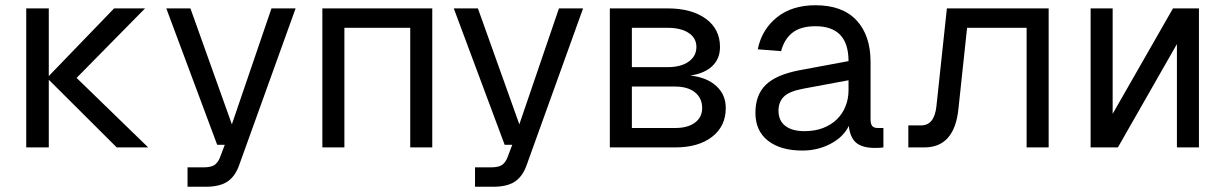

<svg xmlns="http://www.w3.org/2000/svg" viewBox="-20 -562 4671 732"><path d="M425 0 166 -258V0H80V-530H166V-272L415 -530H533L272 -265L545 0Z M695 150V76H756Q784 76 797 67.5Q810 59 818 40L837 -10H808L614 -530H706L864 -88L1015 -530H1107L892 67Q877 110 847.5 130Q818 150 764 150Z M1209 0V-530H1628V0H1544V-456H1293V0Z M1791 150V76H1852Q1880 76 1893 67.5Q1906 59 1914 40L1933 -10H1904L1710 -530H1802L1960 -88L2111 -530H2203L1988 67Q1973 110 1943.5 130Q1914 150 1860 150Z M2305 0V-530H2525Q2617 -530 2671 -490.5Q2725 -451 2725 -383Q2725 -338 2695.5 -310Q2666 -282 2612 -274Q2675 -267 2711 -234Q2747 -201 2747 -150Q2747 -81 2695 -40.5Q2643 0 2554 0ZM2389 -74H2554Q2602 -74 2629.5 -94.5Q2657 -115 2657 -150Q2657 -188 2629.5 -210Q2602 -232 2554 -232H2389ZM2389 -306H2525Q2576 -306 2605.5 -327Q2635 -348 2635 -383Q2635 -417 2605.5 -436.5Q2576 -456 2525 -456H2389Z M3039 12Q2956 12 2908 -25.5Q2860 -63 2860 -132Q2860 -200 2899.5 -238.5Q2939 -277 3027 -294L3215 -329Q3215 -462 3089 -462Q3033 -462 3001.5 -437.5Q2970 -413 2958 -367L2869 -374Q2884 -449 2941.5 -495.5Q2999 -542 3089 -542Q3192 -542 3245.5 -484.5Q3299 -427 3299 -326V-107Q3299 -89 3305.5 -81.5Q3312 -74 3327 -74H3348V0Q3343 1 3334.5 1.5Q3326 2 3316 2Q3268 2 3244.5 -17.5Q3221 -37 3216 -82Q3196 -40 3147 -14Q3098 12 3039 12ZM3047 -62Q3087 -62 3118 -74Q3149 -86 3170.5 -107Q3192 -128 3203.5 -156.5Q3215 -185 3215 -218V-256L3043 -224Q2989 -214 2968.5 -193.5Q2948 -173 2948 -140Q2948 -102 2974 -82Q3000 -62 3047 -62Z M3443 0V-84H3492Q3542 -84 3550 -156L3590 -530H3978V0H3894V-456H3667L3634 -147Q3619 0 3504 0Z M4138 0V-530H4222V-128L4452 -530H4551V0H4467V-394L4242 0Z"/></svg>

Font: Geist
Style: Regular
Weight: 400
Designer: Basement.studio, Andrés Briganti, Mateo Zaragoza
Foundry: Basement.studio, Vercel, Andrés Briganti, Guido Ferreyra, Mateo Zaragoza
Version: Version 1.401